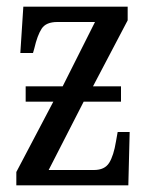

<svg xmlns="http://www.w3.org/2000/svg" viewBox="-20 -556 448 576"><path d="M29 0V-40L140 -251H57V-297H168L265 -490H152Q118 -490 105 -470Q92 -450 83 -411L79 -397H41L50 -536H363V-495L259 -297H343V-251H231L126 -46H262Q294 -46 307.5 -67.5Q321 -89 328 -132L333 -160H369L365 0Z"/></svg>

Font: Noto Serif ExtraCondensed
Style: Regular
Weight: 400
Width: 2
Designer: Monotype Design Team
Foundry: Monotype Imaging Inc.
Version: Version 2.015